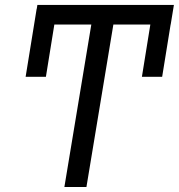

<svg xmlns="http://www.w3.org/2000/svg" viewBox="-20 -747 715 767"><path d="M82.4 -440.3 126.4 -711.6H126.8L129.3 -727.3H674.7L661.9 -649.1H661.6L627.8 -440.3H546.9L580.6 -649.1H432.9L325.3 0H237.2L344.8 -649.1H197.1L163.4 -440.3Z"/></svg>

Font: Inter P
Style: Italic
Weight: 400
Italic angle: -9.40001°
Designer: Rasmus Andersson
Foundry: rsms
Version: Version 3.018;git-588b23468